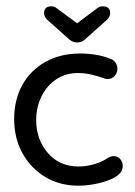

<svg xmlns="http://www.w3.org/2000/svg" viewBox="-20 -580 430 610"><path d="M353 -22Q336 -9 300 0.5Q264 10 229 10Q171 10 125 -17Q79 -44 52 -92Q25 -140 25 -202Q25 -263 51 -310Q77 -357 124.5 -383.5Q172 -410 235 -410Q260 -410 284.5 -406Q309 -402 334 -392Q344 -387 348.5 -378.5Q353 -370 353 -362Q353 -349 344.5 -339Q336 -329 322 -329Q316 -329 308 -332Q292 -338 270.5 -343Q249 -348 228 -348Q188 -348 158 -327.5Q128 -307 111.5 -273Q95 -239 95 -198Q95 -137 132 -94Q169 -51 230 -51Q257 -51 283 -59.5Q309 -68 322 -78Q333 -84 341 -84Q354 -84 362 -74.5Q370 -65 370 -53Q370 -35 353 -22ZM143 -560Q153 -560 160 -554L225 -506L289 -554Q297 -560 306 -560Q330 -560 330 -539Q330 -529 322 -519L249 -454Q239 -445 225.5 -445Q212 -445 201 -454L128 -519Q120 -529 120 -538Q120 -560 143 -560Z"/></svg>

Font: Dongle
Style: Regular
Weight: 400
Designer: Yanghee Ryu
Foundry: Yanghee Ryu
Version: Version 2.000